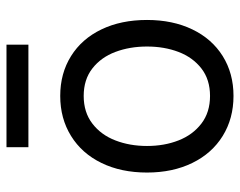

<svg xmlns="http://www.w3.org/2000/svg" viewBox="-96 -652 758 607"><g transform="rotate(-90 283.5 -348.0)"><path d="M42 -262.7Q42 -344.7 72.3 -406.7Q102.5 -468.8 157.7 -502.9Q212.9 -537.1 284.2 -537.1Q355.5 -537.1 410.2 -502.9Q464.8 -468.8 494.6 -406.7Q524.4 -344.7 524.4 -262.7Q524.4 -181.6 494.6 -119.6Q464.8 -57.6 410.2 -23.4Q355.5 10.7 284.2 10.7Q212.9 10.7 157.7 -23.4Q102.5 -57.6 72.3 -119.6Q42 -181.6 42 -262.7ZM440.4 -262.7Q440.4 -317.4 423.3 -362.8Q406.2 -408.2 371.1 -435.5Q335.9 -462.9 284.2 -462.9Q232.4 -462.9 196.8 -435.5Q161.1 -408.2 143.6 -362.8Q126 -317.4 126 -262.7Q126 -208 143.6 -163.1Q161.1 -118.2 196.8 -90.8Q232.4 -63.5 284.2 -63.5Q335.9 -63.5 371.1 -90.8Q406.2 -118.2 423.3 -163.1Q440.4 -208 440.4 -262.7ZM446.3 -637.7H122.1V-707H446.3Z"/></g></svg>

Font: Pretendard Std Variable
Style: Regular
Weight: 400
Designer: Base glyphs from Inter by Rasmus Andersson; Hangeul glyphs from Noto Sans CJK(Source Han Sans) by Jang Soo-young and Kan
Foundry: Kil Hyung-jin
Version: Version 1.309;Glyphs 3.2 (3225)